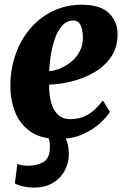

<svg xmlns="http://www.w3.org/2000/svg" viewBox="-20 -592 554 834"><path d="M457.5 -106Q444.5 -84.5 414.8 -57Q385 -29.5 339.8 -9Q294.5 11.5 233.5 11.5Q157 11.5 111.2 -21.2Q65.5 -54 45.5 -105.5Q25.5 -157 25 -212.5Q24.5 -290.5 47.8 -356Q71 -421.5 113 -469.8Q155 -518 211.8 -544.8Q268.5 -571.5 334.5 -571.5Q415.5 -571.5 452.2 -536Q489 -500.5 490.5 -448.5Q492 -388 463.2 -345.8Q434.5 -303.5 388.5 -277.2Q342.5 -251 290.5 -238.2Q238.5 -225.5 193.5 -224.5Q193 -149.5 217 -112Q241 -74.5 283.5 -74.5Q321.5 -74.5 348.8 -87.5Q376 -100.5 395 -119.5Q414 -138.5 427 -155.5ZM299.5 -503Q271 -503 251.5 -482Q232 -461 219.8 -427.5Q207.5 -394 201.2 -355.8Q195 -317.5 193.5 -283Q215 -284 240.8 -294.5Q266.5 -305 289.8 -324Q313 -343 327.2 -371Q341.5 -399 340 -435.5Q337 -503 299.5 -503ZM220 -17 252.5 -15Q262.5 -1 270.8 22.8Q279 46.5 279 79.5Q279 113.5 262.2 146.8Q245.5 180 211.2 201.5Q177 223 124 223Q104.5 223 81.5 218Q58.5 213 44.5 204.5L55.5 120Q61.5 123 74 125.5Q86.5 128 98.5 128Q140 128 167.2 112.5Q194.5 97 196.5 54.5Q198 25.5 192 11.2Q186 -3 183.5 -15Z"/></svg>

Font: Merriweather Black
Style: Italic
Weight: 900
Italic angle: -7.8°
Designer: Eben Sorkin
Foundry: Eben Sorkin
Version: Version 2.200;gftools[0.9.31]